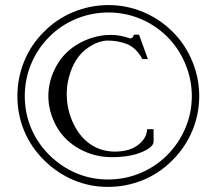

<svg xmlns="http://www.w3.org/2000/svg" viewBox="-20 -731 857 760"><path d="M410.2 -710.9Q481 -710.9 546.9 -683.3Q612.8 -655.8 663.6 -605Q713.4 -555.7 741 -488.8Q768.6 -421.9 768.6 -350.6Q768.6 -278.8 741 -212.9Q713.4 -147 661.6 -95.7Q610.4 -44.4 544.9 -17.8Q479.5 8.8 406.7 8.8Q335.4 8.8 271 -18.3Q206.5 -45.4 154.8 -96.7Q103 -147.5 75.9 -212.6Q48.8 -277.8 48.8 -350.6Q48.8 -422.9 75.9 -488.8Q103 -554.7 153.8 -605Q203.6 -655.8 270.3 -683.3Q336.9 -710.9 410.2 -710.9ZM174.3 -584.5Q127.9 -537.6 103 -477.3Q78.1 -417 78.1 -350.6Q78.1 -283.7 103 -224.1Q127.9 -164.6 175.3 -117.2Q223.1 -70.3 282.2 -45.4Q341.3 -20.5 407.2 -20.5Q474.1 -20.5 533.9 -45.2Q593.8 -69.8 641.1 -116.2Q688.5 -164.1 713.9 -224.4Q739.3 -284.7 739.3 -350.6Q739.3 -416 713.9 -477.3Q688.5 -538.6 643.1 -584.5Q596.2 -631.3 535.6 -656.5Q475.1 -681.6 409.7 -681.6Q342.8 -681.6 281.7 -656.5Q220.7 -631.3 174.3 -584.5ZM422.4 -108.9Q353 -108.9 293.5 -142.1Q233.9 -175.3 202.6 -232.4Q171.4 -289.6 171.4 -351.1Q171.4 -412.6 203.4 -470.2Q235.4 -527.8 294.9 -560.3Q354.5 -592.8 418.9 -592.8Q437.5 -592.8 455.6 -589.6Q473.6 -586.4 492.7 -579.6Q495.1 -579.1 497.1 -579.1Q506.3 -579.1 509.8 -593.8H530.3L565.4 -497.1H543.9Q518.6 -543 480 -557.6Q444.8 -570.3 408.2 -570.3H400.9Q358.9 -566.4 319.6 -535.6Q280.3 -504.9 260.3 -449.2Q244.1 -405.3 244.1 -359.4Q244.1 -347.2 245.1 -335Q250.5 -275.9 279.1 -225.6Q307.6 -175.3 352.1 -151.4Q387.2 -131.8 433.1 -130.9Q493.7 -130.9 527.8 -158.2Q562 -185.5 562 -219.7H587.9V-170.9Q587.9 -148.4 540.8 -128.7Q493.7 -108.9 422.4 -108.9Z"/></svg>

Font: Otrack
Style: Regular
Weight: 400
Designer: Sodina
Foundry: Sodina
Version: Version 2.10 June 16, 2016